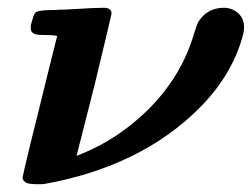

<svg xmlns="http://www.w3.org/2000/svg" viewBox="-20 -472 648 494"><path d="M59 -105Q66 -134 81 -193.5Q96 -253 103 -283Q126 -374 127 -379Q124 -382 88 -382Q67 -382 62 -390Q56 -398 62 -417Q67 -435 70 -438Q73 -442 78 -443Q79 -443 81 -443.5Q83 -444 86 -444.5Q89 -445 91 -445Q96 -446 107 -446Q120 -446 131 -447Q151 -447 160 -448Q224 -452 247 -452Q267 -452 267 -437Q267 -434 223 -252L177 -71L192 -77Q282 -114 356 -185Q447 -273 480 -388Q486 -408 491 -417Q514 -452 556 -452Q577 -452 593 -438Q608 -424 608 -402Q608 -393 605 -381Q577 -278 493 -194Q343 -44 96 1Q93 2 78 2Q54 2 47 -2Q38 -8 38 -15Q38 -18 59 -105Z"/></svg>

Font: KaTeX_Math
Style: Bold Italic
Weight: 700
Version: Version